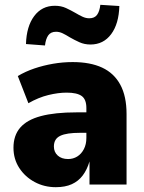

<svg xmlns="http://www.w3.org/2000/svg" viewBox="-20 -767 597 798"><path d="M212 11Q164 11 124 -10.5Q84 -32 60 -69Q36 -106 36 -153Q36 -204 64 -236.5Q92 -269 150 -284.5Q208 -300 298 -300H357V-215H313Q285 -215 264.5 -212Q244 -209 230.5 -202.5Q217 -196 210.5 -185Q204 -174 204 -158Q204 -135 220 -120.5Q236 -106 263 -106Q284 -106 301 -116.5Q318 -127 328.5 -147Q339 -167 339 -194V-318Q339 -354 319.5 -368Q300 -382 257 -382Q222 -382 181 -372Q140 -362 98 -338L54 -451Q86 -470 123 -482.5Q160 -495 200.5 -502Q241 -509 282 -509Q355 -509 404.5 -486Q454 -463 480 -415Q506 -367 506 -293V0H352V-96Q342 -62 324 -38Q306 -14 278.5 -1.5Q251 11 212 11ZM167 -578 88 -584Q90 -657 122 -700Q154 -743 208 -743Q234 -743 254.5 -733.5Q275 -724 294 -713Q309 -704 323 -697.5Q337 -691 351 -691Q373 -691 383.5 -705.5Q394 -720 397 -747L476 -742Q474 -668 442 -625Q410 -582 356 -582Q331 -582 310 -591.5Q289 -601 270 -612Q254 -622 240.5 -628.5Q227 -635 213 -635Q191 -635 180.5 -620Q170 -605 167 -578Z"/></svg>

Font: Nunito Sans 10pt SemiCondensed Black
Style: Regular
Weight: 900
Width: 4
Designer: Vernon Adams
Foundry: Vernon Adams
Version: Version 3.101;gftools[0.9.27]